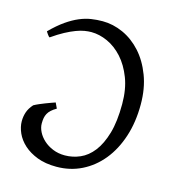

<svg xmlns="http://www.w3.org/2000/svg" viewBox="-99 -713 734 811"><g transform="rotate(15 268.0 -307.5)"><path d="M497.1 -331.1Q497.1 -253.9 476.3 -190.4Q455.6 -127 418.5 -81.3Q381.3 -35.6 330.8 -10.5Q280.3 14.6 220.2 14.6Q172.4 14.6 136.7 1Q101.1 -12.7 77.1 -34.4Q53.2 -56.2 41.5 -82.5Q29.8 -108.9 29.8 -133.8Q29.8 -154.3 36.1 -173.3Q42.5 -192.4 59.1 -210.9Q69.8 -216.8 81.8 -221.9Q93.8 -227.1 105.7 -231.7Q117.7 -236.3 128.4 -240.2Q139.2 -244.1 147.9 -247.1L159.2 -223.1Q145 -214.8 136.2 -206.8Q127.4 -198.7 122.6 -189.7Q117.7 -180.7 115.7 -170.2Q113.8 -159.7 113.8 -146Q113.8 -128.4 123 -109.9Q132.3 -91.3 149.2 -75.9Q166 -60.5 189.7 -50.8Q213.4 -41 242.2 -41Q276.4 -41 308.6 -54.9Q340.8 -68.8 365.7 -100.8Q390.6 -132.8 405.8 -184.8Q420.9 -236.8 420.9 -313Q420.9 -377.9 402.1 -426.5Q383.3 -475.1 353.8 -507.8Q324.2 -540.5 288.1 -556.9Q252 -573.2 216.8 -573.2Q203.6 -573.2 187.3 -570.6Q170.9 -567.9 150.6 -560.3Q130.4 -552.7 105.7 -539.6Q81.1 -526.4 51.8 -505.9Q49.3 -506.8 46.6 -510Q43.9 -513.2 41.5 -516.6Q39.1 -520 37.1 -523.2Q35.2 -526.4 34.2 -527.8Q66.9 -560.5 95.7 -580.6Q124.5 -600.6 150.9 -611.6Q177.2 -622.6 201.7 -626.2Q226.1 -629.9 251 -629.9Q296.9 -629.9 341.1 -609.9Q385.3 -589.8 419.9 -551.5Q454.6 -513.2 475.8 -457.5Q497.1 -401.9 497.1 -331.1Z"/></g></svg>

Font: Gentium
Style: Regular
Weight: 400
Designer: J. Victor Gaultney
Version: Version 1.03; 2011; OFL 1.1 release